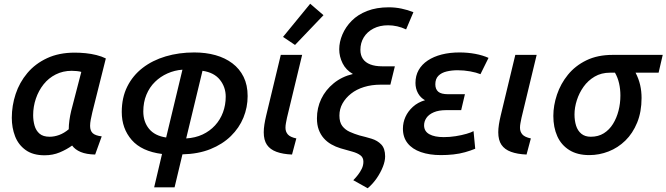

<svg xmlns="http://www.w3.org/2000/svg" viewBox="-20 -815 3558 1025"><path d="M218 14Q156 14 117 -14Q78 -42 60.5 -87.5Q43 -133 43 -186Q43 -251 63.5 -313Q84 -375 126 -425Q168 -475 231.5 -504.5Q295 -534 379 -534Q408 -534 437.5 -531Q467 -528 495 -521Q523 -514 545 -503L473 -216Q468 -195 464.5 -176.5Q461 -158 461 -143Q461 -117 475 -104Q489 -91 523 -87L488 10Q441 9 411 -3.5Q381 -16 365 -38Q336 -17 299 -1.5Q262 14 218 14ZM245 -85Q270 -85 296 -94.5Q322 -104 347 -125Q347 -147 350.5 -172.5Q354 -198 360 -223L414 -431Q406 -434 390.5 -435.5Q375 -437 363 -437Q316 -437 277.5 -417.5Q239 -398 212.5 -364.5Q186 -331 171.5 -288.5Q157 -246 157 -200Q157 -171 164.5 -144.5Q172 -118 191 -101.5Q210 -85 245 -85Z M803 185 845 7Q736 -7 683 -68Q630 -129 630 -217Q630 -294 659.5 -353Q689 -412 741.5 -452.5Q794 -493 864.5 -514Q935 -535 1017 -535Q1079 -535 1130.5 -520.5Q1182 -506 1220.5 -477Q1259 -448 1280.5 -404.5Q1302 -361 1302 -302Q1302 -242 1279.5 -187Q1257 -132 1212.5 -88.5Q1168 -45 1103.5 -19Q1039 7 954 9L912 185ZM867 -81 954 -443Q912 -440 874 -423Q836 -406 807 -377.5Q778 -349 761.5 -309Q745 -269 745 -220Q745 -165 775.5 -127.5Q806 -90 867 -81ZM974 -76Q1023 -79 1061.5 -97Q1100 -115 1128 -145.5Q1156 -176 1170.5 -215.5Q1185 -255 1185 -299Q1185 -350 1154 -389Q1123 -428 1061 -437Z M1539 10Q1490 8 1456 -4.5Q1422 -17 1405 -42Q1388 -67 1388 -109Q1388 -128 1391.5 -150.5Q1395 -173 1401 -198L1479 -522H1593L1512 -186Q1509 -171 1506.5 -158Q1504 -145 1504 -133Q1504 -112 1516.5 -97.5Q1529 -83 1562 -76ZM1555 -575 1491 -618 1636 -795 1707 -734Z M1943 190 1866 147Q1879 134 1891 118.5Q1903 103 1911.5 85.5Q1920 68 1920 48Q1920 26 1904 14Q1888 2 1861 -5.5Q1834 -13 1799 -23Q1772 -31 1748.5 -44.5Q1725 -58 1708 -77.5Q1691 -97 1681.5 -123Q1672 -149 1672 -183Q1672 -239 1695 -287Q1718 -335 1761.5 -370.5Q1805 -406 1864 -420Q1827 -441 1809 -477Q1791 -513 1791 -552Q1791 -591 1808 -631Q1825 -671 1857.5 -704Q1890 -737 1940 -756.5Q1990 -776 2056 -776Q2090 -776 2123.5 -769Q2157 -762 2187 -750L2148 -658Q2125 -669 2100.5 -674.5Q2076 -680 2052 -680Q2007 -680 1973.5 -662.5Q1940 -645 1922 -615.5Q1904 -586 1904 -549Q1904 -520 1917.5 -500.5Q1931 -481 1957 -471Q1983 -461 2020 -461H2088L2064 -363H2012Q1964 -363 1923.5 -350.5Q1883 -338 1854 -315Q1825 -292 1808.5 -262.5Q1792 -233 1792 -198Q1792 -162 1807.5 -142Q1823 -122 1847.5 -111Q1872 -100 1899 -92Q1932 -84 1963.5 -74.5Q1995 -65 2015.5 -43.5Q2036 -22 2036 20Q2036 45 2024 75.5Q2012 106 1991.5 136Q1971 166 1943 190Z M2334 13Q2273 13 2227 -3Q2181 -19 2156 -50.5Q2131 -82 2131 -128Q2131 -161 2144.5 -191Q2158 -221 2184.5 -245Q2211 -269 2249 -280Q2225 -293 2211.5 -317.5Q2198 -342 2198 -372Q2198 -411 2215 -441Q2232 -471 2263.5 -492Q2295 -513 2338 -524Q2381 -535 2433 -535Q2477 -535 2517 -527.5Q2557 -520 2588 -506L2545 -419Q2523 -428 2490 -434Q2457 -440 2423 -440Q2392 -440 2364.5 -433.5Q2337 -427 2320.5 -410.5Q2304 -394 2304 -365Q2304 -339 2319.5 -325.5Q2335 -312 2373 -312H2462L2442 -227H2362Q2322 -227 2295.5 -215.5Q2269 -204 2256.5 -185.5Q2244 -167 2244 -146Q2244 -114 2272 -98.5Q2300 -83 2349 -83Q2381 -83 2412.5 -88Q2444 -93 2470 -100.5Q2496 -108 2508 -115L2517 -21Q2493 -11 2463 -2.5Q2433 6 2400 9.5Q2367 13 2334 13Z M2791 10Q2742 8 2708 -4.5Q2674 -17 2657 -42Q2640 -67 2640 -109Q2640 -128 2643.5 -150.5Q2647 -173 2653 -198L2731 -522H2845L2764 -186Q2761 -171 2758.5 -158Q2756 -145 2756 -133Q2756 -112 2768.5 -97.5Q2781 -83 2814 -76Z M3126 13Q3062 13 3019 -14Q2976 -41 2955 -88Q2934 -135 2934 -196Q2934 -252 2953.5 -310Q2973 -368 3012 -416Q3051 -464 3110.5 -493Q3170 -522 3251 -522H3518L3496 -427H3373Q3390 -394 3397.5 -361Q3405 -328 3405 -292Q3405 -218 3381.5 -160.5Q3358 -103 3318.5 -64.5Q3279 -26 3229 -6.5Q3179 13 3126 13ZM3134 -85Q3174 -85 3203.5 -103.5Q3233 -122 3252.5 -153.5Q3272 -185 3282 -224Q3292 -263 3292 -305Q3292 -339 3285 -370Q3278 -401 3263 -427H3237Q3190 -427 3154.5 -406Q3119 -385 3095.5 -352Q3072 -319 3059.5 -280Q3047 -241 3047 -204Q3047 -171 3055.5 -144Q3064 -117 3083.5 -101Q3103 -85 3134 -85Z"/></svg>

Font: Ubuntu Sans SemiBold
Style: Italic
Weight: 600
Italic angle: -13.5°
Designer: Dalton Maag Ltd
Foundry: Dalton Maag Ltd
Version: Version 1.006